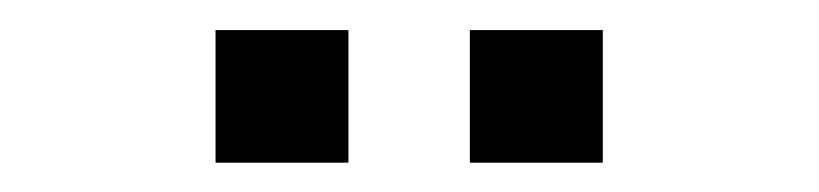

<svg xmlns="http://www.w3.org/2000/svg" viewBox="-20 -758 550 129"><path d="M295.7 -737.8H385V-648.7H295.7ZM124.8 -737.8H214.1V-648.7H124.8Z"/></svg>

Font: Min Sans VF VF
Style: Regular
Weight: 400
Designer: Jinseong-Kim, NotoSansCJK, Nunito
Foundry: Jinseong-Kim
Version: Version 1.420;Glyphs 3.1.2 (3151)